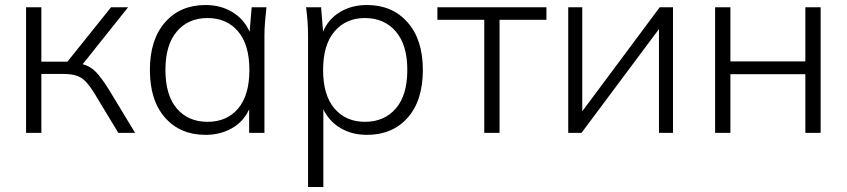

<svg xmlns="http://www.w3.org/2000/svg" viewBox="-20 -530 3378 766"><path d="M84 0V-501H145V-284H249L423 -501H491L310 -274Q340 -266 362.5 -243Q385 -220 416 -170L519 0H452L357 -157Q338 -188 321.5 -205Q305 -222 284 -228.5Q263 -235 232 -235H145V0Z M800 8Q699 8 638.5 -60.5Q578 -129 578 -251Q578 -372 638.5 -441Q699 -510 800 -510Q861 -510 907.5 -481.5Q954 -453 976 -403L984 -501H1043Q1040 -473 1037.5 -444.5Q1035 -416 1035 -389V0H974V-94Q952 -45 905.5 -18.5Q859 8 800 8ZM808 -44Q885 -44 930 -97Q975 -150 975 -251Q975 -351 930 -404.5Q885 -458 808 -458Q731 -458 685.5 -404.5Q640 -351 640 -251Q640 -150 685.5 -97Q731 -44 808 -44Z M1209 216V-389Q1209 -416 1207 -444.5Q1205 -473 1201 -501H1261L1269 -404Q1290 -454 1336.5 -482Q1383 -510 1444 -510Q1545 -510 1606 -441Q1667 -372 1667 -251Q1667 -129 1606.5 -60.5Q1546 8 1444 8Q1384 8 1338.5 -19Q1293 -46 1270 -94V216ZM1436 -44Q1513 -44 1559 -97Q1605 -150 1605 -251Q1605 -351 1559 -404.5Q1513 -458 1436 -458Q1360 -458 1314.5 -404.5Q1269 -351 1269 -251Q1269 -150 1314.5 -97Q1360 -44 1436 -44Z M1912 0V-451H1725V-501H2160V-451H1973V0Z M2247 0V-501H2303V-86L2612 -501H2665V0H2609V-414L2300 0Z M2833 0V-501H2894V-285H3193V-501H3254V0H3193V-234H2894V0Z"/></svg>

Font: Mulish Light
Style: Regular
Weight: 300
Designer: Vernon Adams
Foundry: Vernon Adams
Version: Version 3.603; ttfautohint (v1.8.3)